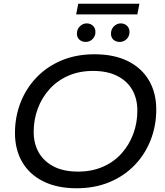

<svg xmlns="http://www.w3.org/2000/svg" viewBox="-20 -998 880 1026"><path d="M389 8Q285 8 211 -29Q137 -66 98.5 -132.5Q60 -199 60 -287Q60 -374 90 -450.5Q120 -527 176 -585Q232 -643 310 -675.5Q388 -708 485 -708Q590 -708 664 -671Q738 -634 776.5 -567.5Q815 -501 815 -413Q815 -326 785 -249.5Q755 -173 699 -115Q643 -57 564.5 -24.5Q486 8 389 8ZM398 -81Q470 -81 529 -106.5Q588 -132 629 -177.5Q670 -223 692 -282Q714 -341 714 -407Q714 -470 687 -517.5Q660 -565 607 -592Q554 -619 477 -619Q404 -619 345.5 -593.5Q287 -568 245.5 -522.5Q204 -477 182 -418Q160 -359 160 -293Q160 -230 187.5 -182.5Q215 -135 267.5 -108Q320 -81 398 -81ZM620 -774Q599 -774 586 -786Q573 -798 573 -818Q573 -842 589 -857.5Q605 -873 625 -873Q645 -873 658.5 -860.5Q672 -848 672 -827Q672 -804 656.5 -789Q641 -774 620 -774ZM438 -774Q418 -774 404.5 -786Q391 -798 391 -818Q391 -842 407 -857.5Q423 -873 443 -873Q463 -873 476.5 -860.5Q490 -848 490 -827Q490 -804 474.5 -789Q459 -774 438 -774ZM387 -921 398 -978H725L714 -921Z"/></svg>

Font: MOST Montserrat Medium
Style: Italic
Weight: 500
Italic angle: -11.3°
Designer: Julieta Ulanovsky
Foundry: Julieta Ulanovsky
Version: Version 8.000;March 11, 2024;FontCreator 15.0.0.2926 64-bit